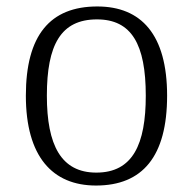

<svg xmlns="http://www.w3.org/2000/svg" viewBox="-20 -564 596 594"><path d="M277 10C421 10 497 -80 497 -268C497 -457 417 -544 281 -544C135 -544 60 -455 60 -268C60 -80 142 10 277 10ZM278 -30C169 -30 125 -115 125 -268C125 -425 168 -504 280 -504C387 -504 431 -427 431 -268C431 -118 391 -30 278 -30Z"/></svg>

Font: Noto Serif Bengali Light
Style: Regular
Weight: 300
Designer: Juan Bruce, Universal Thirst, Indian Type Foundry and the Monotype Design Team.
Foundry: Monotype Imaging Inc.
Version: Version 2.003